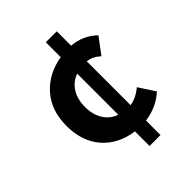

<svg xmlns="http://www.w3.org/2000/svg" viewBox="-220 -864 1030 1030"><g transform="rotate(-45 294.5 -349.5)"><path d="M308 44V-67Q198 -82 133.5 -155.5Q69 -229 69 -347Q69 -465 135 -538.5Q201 -612 308 -630V-743H391V-634Q475 -627 534 -570L466 -479Q430 -512 391 -515V-183Q436 -189 483 -227L543 -135Q480 -78 391 -66V44ZM308 -193V-505Q261 -488 236 -447Q211 -406 211 -348.5Q211 -291 236.5 -250Q262 -209 308 -193Z"/></g></svg>

Font: Swei Fan Sans CJK TC
Style: Bold
Weight: 700
Version: Version 2.130